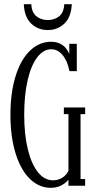

<svg xmlns="http://www.w3.org/2000/svg" viewBox="-20 -890 463 920"><path d="M318 -614H312V-680H348V-549H313Q303 -599 279.5 -626.5Q256 -654 226 -654Q188 -654 158.5 -615.5Q129 -577 112.5 -506Q96 -435 96 -340Q96 -245 113.5 -174Q131 -103 162 -64.5Q193 -26 234 -26Q259 -26 279.5 -39Q300 -52 311 -78L328 -62Q314 -28 286.5 -9Q259 10 224 10Q167 10 123 -33Q79 -76 54.5 -155.5Q30 -235 30 -340Q30 -445 54.5 -524.5Q79 -604 123.5 -647Q168 -690 226 -690Q259 -690 283 -671.5Q307 -653 318 -614ZM286 -375H388V-343H286ZM366 -32H388V0H308V-355H366ZM209 -746Q162 -746 129.5 -777Q97 -808 94 -870H130Q132 -830 154.5 -812Q177 -794 209 -794Q241 -794 263.5 -812Q286 -830 288 -870H324Q321 -808 288.5 -777Q256 -746 209 -746Z"/></svg>

Font: Margherita Variable
Style: Regular
Weight: 400
Designer: James Puckett
Foundry: Dunwich Type Founders
Version: Version 1.008